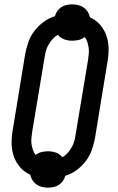

<svg xmlns="http://www.w3.org/2000/svg" viewBox="-20 -806 540 877"><path d="M199 51Q184 51 170.5 47.5Q157 44 146.5 36.5Q136 29 128.5 17.5Q121 6 118 -8Q91 -20 71.5 -42.5Q52 -65 42.5 -93.5Q33 -122 33 -153.5Q33 -185 39 -217L95 -559Q100 -586 109.5 -613.5Q119 -641 137 -664.5Q155 -688 179.5 -706Q204 -724 231 -732Q234 -745 242 -756Q250 -767 261 -774Q272 -781 285 -783.5Q298 -786 310 -786Q325 -786 338.5 -782.5Q352 -779 362.5 -771.5Q373 -764 380.5 -752.5Q388 -741 391 -727Q418 -715 437.5 -692.5Q457 -670 466.5 -641.5Q476 -613 476 -581.5Q476 -550 470 -518L414 -176Q409 -149 399.5 -121.5Q390 -94 372 -70.5Q354 -47 330 -29Q306 -11 278 -3Q275 10 267 21Q259 32 248 39Q237 46 224 48.5Q211 51 199 51ZM265 -88Q279 -96 289 -107.5Q299 -119 307 -132.5Q315 -146 319 -160.5Q323 -175 325 -189L382 -531Q384 -545 385.5 -559.5Q387 -574 385 -587.5Q383 -601 379 -614Q375 -627 366 -637Q355 -627 339.5 -623.5Q324 -620 310 -620Q290 -620 273 -626.5Q256 -633 244 -647Q230 -639 220 -627.5Q210 -616 202 -602.5Q194 -589 190 -574.5Q186 -560 184 -546L127 -204Q125 -190 123.5 -175.5Q122 -161 124 -147.5Q126 -134 130.5 -121Q135 -108 143 -98Q155 -108 170 -111.5Q185 -115 199 -115Q219 -115 236.5 -108.5Q254 -102 265 -88Z"/></svg>

Font: Iosevka Curly Slab Medium
Style: Italic
Weight: 500
Italic angle: -9°
Monospace: yes
Designer: Belleve Invis
Foundry: Belleve Invis
Version: Version 22.1.2; ttfautohint (v1.8.4)